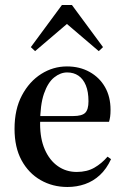

<svg xmlns="http://www.w3.org/2000/svg" viewBox="-20 -733 503 766"><path d="M249 13Q190 13 142 -14.5Q94 -42 66 -93.5Q38 -145 38 -219Q38 -297 67.5 -352.5Q97 -408 144.5 -438Q192 -468 247 -468Q298 -468 337.5 -446Q377 -424 399 -385.5Q421 -347 421 -295Q421 -279 419.5 -268Q418 -257 415 -247H77V-270H272Q307 -270 320 -283Q333 -296 333 -329Q333 -367 322.5 -392.5Q312 -418 293 -431Q274 -444 248 -444Q221 -444 196 -424Q171 -404 155.5 -359.5Q140 -315 140 -239Q140 -179 159 -136Q178 -93 211 -70Q244 -47 286 -47Q327 -47 356.5 -64Q386 -81 409 -108L423 -98Q405 -59 378.5 -34.5Q352 -10 319 1.5Q286 13 249 13ZM374 -529 224 -657H270L120 -529L103 -545L227 -713H267L391 -545Z"/></svg>

Font: Source Serif 4 60pt SemiBold
Style: Regular
Weight: 600
Version: Version 4.004;hotconv 1.0.116;makeotfexe 2.5.65601